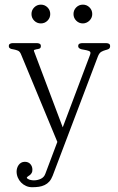

<svg xmlns="http://www.w3.org/2000/svg" viewBox="-20 -637 504 819"><path d="M114.3 -577.1Q114.3 -593.8 126 -605.5Q137.7 -617.2 154.3 -617.2Q170.9 -617.2 182.6 -605.5Q194.3 -593.8 194.3 -577.1Q194.3 -560.5 182.6 -548.8Q170.9 -537.1 154.3 -537.1Q137.7 -537.1 126 -548.8Q114.3 -560.5 114.3 -577.1ZM293.5 -577.1Q293.5 -593.8 305.2 -605.5Q316.9 -617.2 333.5 -617.2Q350.1 -617.2 361.8 -605.5Q373.5 -593.8 373.5 -577.1Q373.5 -568.8 370.4 -561.8Q367.2 -554.7 361.6 -549.1Q356 -543.5 348.6 -540.3Q341.3 -537.1 333.5 -537.1Q316.9 -537.1 305.2 -548.8Q293.5 -560.5 293.5 -577.1ZM449.7 -439.9Q449.7 -430.7 441.9 -427.2Q440.4 -426.3 438.7 -426Q437 -425.8 435.5 -424.8Q434.1 -424.3 432.4 -424.1Q430.7 -423.8 428.7 -422.9Q420.9 -420.9 412.1 -416Q403.3 -411.1 397.5 -396L204.6 112.8Q198.7 127.9 190.2 137.5Q181.6 147 170.4 152.3Q159.2 157.7 145.8 159.7Q132.3 161.6 117.2 161.6Q103 161.6 91.1 156.2Q79.1 150.9 70.1 141.6Q61 132.3 55.9 120.1Q50.8 107.9 50.8 94.7Q50.8 87.4 53 80.1Q55.2 72.8 59.6 66.7Q64 60.5 70.6 56.9Q77.1 53.2 85.9 53.2Q101.1 53.2 109.6 63Q118.2 72.8 118.2 86.9Q118.2 95.7 115.2 100.6Q112.3 105.5 107.9 109.4Q106.4 110.8 100.1 114.7L94.2 119.6Q94.7 123.5 98.4 126Q102.1 128.4 106.9 129.9Q111.8 131.3 116.7 131.8Q121.6 132.3 124.5 132.3Q140.1 132.3 154.1 125.7Q168 119.1 173.3 104.5L224.6 -31.7L69.3 -406.2Q64.5 -417.5 56.4 -420.9Q48.3 -424.3 40.5 -425.8L33.2 -427.2L26.4 -428.7Q22.9 -430.2 20.3 -432.6Q17.6 -435.1 17.6 -440.4Q17.6 -447.8 22.9 -450.4Q28.3 -453.1 34.2 -453.1H137.2Q144 -453.1 149.2 -450.4Q154.3 -447.8 154.3 -440.4Q154.3 -431.2 147 -429.2Q144.5 -428.2 141.4 -427.7Q138.2 -427.2 135.7 -426.8Q129.9 -425.8 126.7 -424.3Q123.5 -422.9 125 -418.9L247.6 -93.8L363.3 -400.9Q367.7 -412.1 364.5 -416Q361.3 -419.9 350.1 -422.4Q344.2 -423.8 338.4 -424.8Q332.5 -425.8 327.6 -426.8Q313.5 -430.7 313.5 -439.9Q313.5 -448.2 319.1 -450.7Q324.7 -453.1 331.1 -453.1H432.6Q438.5 -453.1 444.1 -450.7Q449.7 -448.2 449.7 -439.9Z"/></svg>

Font: Atsinvsda
Style: Regular
Weight: 400
Designer: Al Webster
Foundry: Al Webster and Michael Everson
Version: Version 2.000